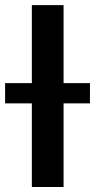

<svg xmlns="http://www.w3.org/2000/svg" viewBox="-60 -748 379 768"><path d="M194.3 -727.5V0H67.4V-727.5ZM-39.6 -334.5V-415.5H299.8V-334.5Z"/></svg>

Font: Inter SemiBold
Style: Regular
Weight: 600
Designer: Rasmus Andersson
Foundry: rsms
Version: Version 4.001;git-9221beed3